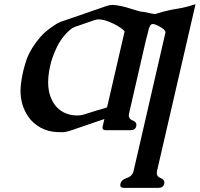

<svg xmlns="http://www.w3.org/2000/svg" viewBox="-20 -616 960 923"><path d="M600.6 -71.3Q599.6 -65.9 599.1 -61.5Q599.1 -43.9 617.4 -37.1Q635.7 -30.3 635.7 -16.1Q635.7 -13.2 635.3 -10.3Q630.9 9.8 607.9 9.8H489.3Q472.7 9.8 472.7 -1.5Q472.7 -3.9 473.1 -6.3L481.9 -43.9L319.3 11.7Q299.8 18.6 282.2 19.5Q265.1 19.5 256.3 19Q210.9 17.6 174.3 -2.9Q137.7 -23.4 116.7 -54.2Q79.1 -107.9 78.6 -179.2Q78.6 -199.7 82 -221.7Q85.4 -247.6 91.3 -272.9Q98.6 -303.7 108.9 -333Q128.9 -385.7 174.3 -438.5Q198.2 -466.8 244.6 -496.6Q260.7 -507.8 281.7 -514.6Q334.5 -532.7 387.2 -550.8Q439.9 -568.8 492.7 -587.4Q507.8 -592.3 519 -592.3H521.5Q560.5 -590.3 608.4 -574.2Q617.2 -571.8 644 -563.5Q650.9 -560.5 665.8 -559.1Q680.7 -557.6 693.8 -554.2Q714.4 -548.8 724.6 -548.8Q727.5 -548.8 729 -549.3Q741.7 -553.7 768.6 -561Q800.8 -569.3 835 -574.5Q869.1 -579.6 919.9 -595.7L734.9 205.6Q733.9 210.9 733.4 215.3Q733.4 232.9 751.7 239.7Q770 246.6 770 261.2Q770 264.2 769.5 267.1Q765.1 287.1 742.2 287.1H576.7Q558.1 287.1 558.1 273.4Q558.1 270.5 559.1 267.1Q563.5 248 589.8 239.5Q616.2 231 622.1 206.1L775.4 -459.5Q775.4 -460.4 775.4 -461.4Q775.4 -473.6 741.2 -491.7Q724.1 -500.5 714.4 -500.5Q706.5 -500.5 702.1 -492.7L695.3 -479L693.4 -468.8Q691.9 -462.4 689 -451.7Q687.5 -445.8 685.8 -439.5Q684.1 -433.1 682.1 -425.8ZM579.1 -465.3Q563 -483.9 524.2 -502.7Q485.4 -521.5 456.5 -522.9H454.6Q445.3 -522.9 435.1 -519.5Q411.1 -511.2 387.7 -503.2Q364.3 -495.1 341.3 -487.3Q327.1 -481.9 318.4 -474.1Q274.4 -436.5 250 -382.3Q230.5 -340.3 221.2 -299.8Q218.3 -286.1 215.8 -272Q211.4 -244.6 211.4 -220.2Q211.4 -170.9 229.5 -135.3Q254.9 -83 308.6 -66.9Q328.6 -61 349.6 -61Q356.9 -61 363.8 -61.5Q375.5 -62.5 392.6 -68.4Q400.9 -71.3 433.6 -81.3Q466.3 -91.3 494.6 -99.6Z"/></svg>

Font: Caudex
Style: Bold
Weight: 700
Italic angle: -13°
Version: Version 1.04